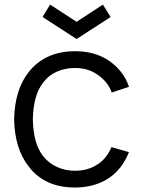

<svg xmlns="http://www.w3.org/2000/svg" viewBox="-20 -801 617 836"><path d="M198 -781 313.5 -706 428 -781 461.5 -727 313.5 -631 165.5 -727ZM466.5 -398Q458.5 -422 441.2 -442.8Q424 -463.5 403 -477Q363 -505 306 -505Q263.5 -505 227 -488.8Q190.5 -472.5 166.5 -439.5Q125 -386 123 -281Q125 -176.5 166.5 -123Q190.5 -91.5 227 -74.5Q263.5 -57.5 306 -57.5Q363.5 -57.5 405 -85.5Q443.5 -109.5 465.5 -160.5L541.5 -138.5Q510.5 -62.5 453 -25Q391.5 15.5 306 15.5Q174.5 15.5 105 -76Q44 -153.5 41.5 -281Q44 -410 105 -487.5Q177 -578 307.5 -578Q388 -578 447 -541.5Q480 -520.5 505 -490Q530 -459.5 541.5 -423Z"/></svg>

Font: Russisch Sans
Style: Regular
Weight: 400
Designer: Michael Sharanda (font) & Cristiano Sobral (main changes)
Foundry: Michael Sharanda
Version: Version 2.00;October 25, 2020;FontCreator 13.0.0.2681 64-bit